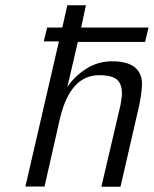

<svg xmlns="http://www.w3.org/2000/svg" viewBox="-20 -712 587 733"><path d="M147 -554 160 -607H218L237 -692H308L290 -607H547L534 -552H277L244 -409Q242 -404 241 -397L237 -380Q265 -421 308.5 -449Q352 -477 404 -478Q430 -478 441 -476Q519 -464 522 -396Q523 -369 512 -312L440 1H367L440 -311Q444 -336 445 -344Q448 -375 437 -395Q422 -425 359 -425Q248 -425 209 -260L150 0H77L205 -554Z"/></svg>

Font: Coval
Style: ExtraLight Italic
Weight: 200
Foundry: Context Ltd
Version: Version 001.000